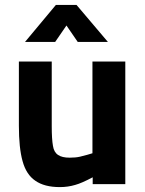

<svg xmlns="http://www.w3.org/2000/svg" viewBox="-20 -751 593 783"><path d="M224 12Q257 12 287 3Q313 -4 358 -28V0H491V-500H357V-126Q339 -120 306 -112Q289 -108 264 -108Q233 -108 217 -119Q200 -130 196 -156Q191 -184 191 -236V-500H57V-238Q57 -148 72 -94Q87 -39 124 -14Q161 12 224 12ZM208 -731 82 -580H205L251 -647L297 -580H420L292 -731Z"/></svg>

Font: Online Auction - Bold
Style: Bold
Weight: 500
Designer: Mohamed Mostafa, the designer of Online Auction
Foundry: Kief Type Foundry
Version: ""